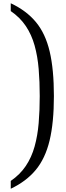

<svg xmlns="http://www.w3.org/2000/svg" viewBox="-20 -795 408 1179"><path d="M46 -775Q142 -730 200.5 -659.5Q259 -589 285 -479Q311 -369 311 -205Q311 -42 284.5 68Q258 178 199.5 248.5Q141 319 46 364V316Q103 277 138.5 224Q174 171 192.5 104.5Q211 38 217.5 -39.5Q224 -117 224 -205Q224 -293 217.5 -371Q211 -449 192.5 -515.5Q174 -582 138.5 -635Q103 -688 46 -727Z"/></svg>

Font: Noto Serif Telugu
Style: Regular
Weight: 400
Designer: Jelle Bosma - Monotype Design Team
Foundry: Monotype Imaging Inc.
Version: Version 2.003